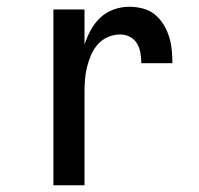

<svg xmlns="http://www.w3.org/2000/svg" viewBox="-20 -548 588 568"><path d="M138 0V-520H230V-416Q237 -438 248.5 -459Q260 -480 277 -496Q294 -512 316.5 -520Q339 -528 363 -528Q382 -528 402 -523Q422 -518 437.5 -505.5Q453 -493 463.5 -476Q474 -459 480 -440Q486 -421 488 -401Q490 -381 490 -361H398Q398 -376 395.5 -391Q393 -406 385.5 -419Q378 -432 364.5 -439Q351 -446 336 -446Q317 -446 299.5 -438.5Q282 -431 269.5 -417Q257 -403 249.5 -385.5Q242 -368 237.5 -350Q233 -332 231.5 -313Q230 -294 230 -276V0Z"/></svg>

Font: Iosevka Semi-Condensed Medium
Style: Regular
Weight: 500
Monospace: yes
Designer: Belleve Invis
Foundry: Belleve Invis
Version: Version 27.3.5